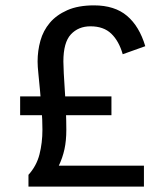

<svg xmlns="http://www.w3.org/2000/svg" viewBox="-20 -695 606 715"><path d="M86 -44Q116 -77 127 -120Q138 -163 138 -212Q138 -249 135 -286.5Q132 -324 129 -358Q126 -392 123 -420Q120 -448 120 -466Q120 -506 130.5 -543.5Q141 -581 165.5 -610Q190 -639 230.5 -657Q271 -675 330 -675Q407 -675 453 -636Q499 -597 521 -523L437 -493Q423 -542 394.5 -569.5Q366 -597 317 -597Q272 -597 244 -567Q216 -537 216 -466Q216 -452 217.5 -422Q219 -392 221.5 -356Q224 -320 225.5 -281.5Q227 -243 227 -212Q227 -171 220 -139Q213 -107 199 -78H516V0H86ZM55 -336H395V-266H55Z"/></svg>

Font: Orienta
Style: Regular
Weight: 400
Designer: Eduardo Rodriguez Tunni
Foundry: Eduardo Rodriguez Tunni
Version: Version 1.001